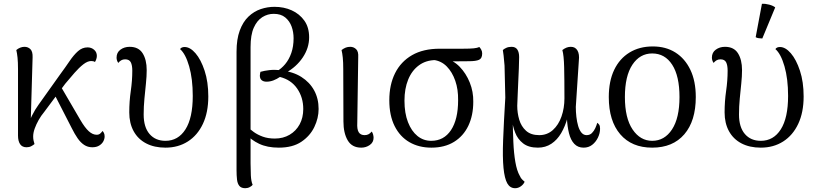

<svg xmlns="http://www.w3.org/2000/svg" viewBox="-20 -766 4328 1013"><path d="M120 11Q97 11 86 -5.5Q75 -22 75 -51V-402Q75 -438 72.5 -462Q70 -486 66 -502Q75 -510 86.5 -514.5Q98 -519 109 -519Q128 -519 140.5 -506.5Q153 -494 152 -464L141 -85L127 -87Q131 -121 148.5 -155.5Q166 -190 183 -213L297 -373Q325 -411 347 -443.5Q369 -476 391.5 -496Q414 -516 442 -516Q462 -516 476.5 -503.5Q491 -491 491 -471Q491 -463 488 -454Q485 -445 481 -439Q476 -442 471.5 -443Q467 -444 461 -444Q442 -444 419.5 -426.5Q397 -409 373 -381.5Q349 -354 324 -324L213 -175Q197 -156 184 -133Q171 -110 163 -87.5Q155 -65 155 -46Q155 -34 157 -25Q159 -16 162 -6Q155 0 144.5 5.5Q134 11 120 11ZM467 11Q443 11 424 -1.5Q405 -14 389.5 -36.5Q374 -59 359 -89L256 -290L289 -330L404 -133Q428 -92 448.5 -73.5Q469 -55 490 -55Q502 -55 509.5 -62Q517 -69 521 -75Q525 -71 528.5 -64Q532 -57 532 -46Q532 -33 525 -20Q518 -7 503.5 2Q489 11 467 11Z M853 13Q794 13 751 -9.5Q708 -32 685 -74Q662 -116 662 -173Q662 -231 670 -286Q678 -341 678 -393Q678 -422 670 -437.5Q662 -453 640 -453Q628 -453 619 -447.5Q610 -442 604 -434Q595 -447 595 -462Q595 -489 615.5 -504Q636 -519 664 -519Q711 -519 732.5 -485Q754 -451 754 -396Q754 -364 750 -325.5Q746 -287 742 -245.5Q738 -204 738 -162Q738 -95 769 -59Q800 -23 853 -23Q920 -23 958.5 -83.5Q997 -144 997 -260Q997 -350 978 -416Q959 -482 930 -507Q937 -518 954 -518Q983 -518 1011.5 -485Q1040 -452 1059.5 -393Q1079 -334 1079 -257Q1079 -173 1050.5 -112.5Q1022 -52 971 -19.5Q920 13 853 13Z M1274 227Q1253 227 1243 215Q1233 203 1230.5 181.5Q1228 160 1228 131V-493Q1228 -559 1245 -605Q1262 -651 1291 -678.5Q1320 -706 1355.5 -718Q1391 -730 1428 -730Q1478 -730 1519 -711.5Q1560 -693 1585.5 -657.5Q1611 -622 1611 -569Q1611 -513 1577.5 -463Q1544 -413 1488 -382L1440 -390Q1464 -403 1484.5 -427.5Q1505 -452 1517 -486.5Q1529 -521 1529 -564Q1529 -597 1518.5 -626Q1508 -655 1485 -674Q1462 -693 1424 -693Q1392 -693 1364 -675.5Q1336 -658 1319 -620Q1302 -582 1302 -518V95Q1302 128 1303.5 159.5Q1305 191 1313 209Q1309 215 1298 221Q1287 227 1274 227ZM1451 13Q1390 13 1347 -7.5Q1304 -28 1278 -59L1285 -98Q1299 -84 1319 -69.5Q1339 -55 1366.5 -45Q1394 -35 1430 -35Q1474 -35 1508 -55Q1542 -75 1561 -110Q1580 -145 1580 -191Q1580 -252 1548 -298.5Q1516 -345 1457 -360Q1441 -349 1423 -342Q1405 -335 1386 -335Q1370 -335 1360.5 -343Q1351 -351 1351 -367Q1351 -372 1352 -377Q1353 -382 1354 -387Q1375 -393 1401 -396Q1427 -399 1458 -396L1464 -394Q1526 -388 1570 -360Q1614 -332 1637.5 -289Q1661 -246 1661 -191Q1661 -143 1638.5 -96Q1616 -49 1570 -18Q1524 13 1451 13Z M1886 13Q1837 13 1814.5 -25.5Q1792 -64 1792 -125L1791 -402Q1791 -438 1788.5 -462Q1786 -486 1782 -502Q1794 -511 1804.5 -515Q1815 -519 1828 -519Q1846 -519 1859 -506.5Q1872 -494 1870 -464L1865 -118Q1863 -84 1872.5 -68.5Q1882 -53 1904 -53Q1916 -53 1925 -58Q1934 -63 1941 -72Q1946 -66 1948.5 -56.5Q1951 -47 1951 -39Q1951 -15 1931 -1Q1911 13 1886 13Z M2256 13Q2190 13 2140 -16Q2090 -45 2062 -101Q2034 -157 2034 -237Q2034 -319 2064.5 -380Q2095 -441 2154 -475Q2213 -509 2300 -509H2423Q2460 -509 2479.5 -511Q2499 -513 2509 -518Q2514 -513 2519 -504Q2524 -495 2524 -484Q2524 -458 2507.5 -450.5Q2491 -443 2454 -443L2334 -442L2280 -449Q2228 -449 2190.5 -421.5Q2153 -394 2133.5 -346Q2114 -298 2114 -235Q2114 -169 2132.5 -121.5Q2151 -74 2182.5 -48.5Q2214 -23 2255 -23Q2322 -23 2359.5 -79.5Q2397 -136 2397 -237Q2398 -294 2382 -340Q2366 -386 2337 -415.5Q2308 -445 2266 -450L2327 -457Q2371 -449 2405 -414Q2439 -379 2458.5 -330.5Q2478 -282 2477 -229Q2477 -157 2451 -102.5Q2425 -48 2375.5 -17.5Q2326 13 2256 13Z M2698 227Q2671 227 2656.5 201.5Q2642 176 2636.5 120Q2631 64 2634.5 -27.5Q2638 -119 2646 -251L2642 -420Q2639 -454 2637 -473Q2635 -492 2633 -502Q2639 -508 2651 -513.5Q2663 -519 2679 -519Q2700 -519 2709.5 -504.5Q2719 -490 2719 -465Q2719 -439 2717.5 -406Q2716 -373 2714.5 -338.5Q2713 -304 2711.5 -270Q2710 -236 2709 -208Q2709 -170 2719.5 -134.5Q2730 -99 2755.5 -76Q2781 -53 2825 -53Q2867 -53 2897 -80Q2927 -107 2942.5 -151.5Q2958 -196 2958 -247Q2958 -348 2956.5 -411Q2955 -474 2947 -502Q2959 -511 2969.5 -515Q2980 -519 2992 -519Q3015 -519 3026.5 -500Q3038 -481 3034 -446L3018 -202Q3018 -176 3021 -149.5Q3024 -123 3030.5 -101Q3037 -79 3048 -66Q3059 -53 3075 -53Q3092 -53 3103 -64Q3114 -75 3121 -90.5Q3128 -106 3131 -118Q3136 -115 3141 -108.5Q3146 -102 3146 -87Q3146 -63 3134.5 -39.5Q3123 -16 3104 -1.5Q3085 13 3059 13Q3029 13 3010 -7Q2991 -27 2982 -63Q2973 -99 2971 -144H2974Q2962 -100 2941 -64Q2920 -28 2889 -7.5Q2858 13 2818 13Q2769 13 2740 -9.5Q2711 -32 2698 -66.5Q2685 -101 2681 -136H2685Q2686 -75 2688.5 -16.5Q2691 42 2699 88.5Q2707 135 2722 161Q2728 175 2736 182Q2744 189 2748 193Q2742 207 2728 217Q2714 227 2698 227Z M3421 13Q3313 13 3252.5 -57.5Q3192 -128 3192 -254Q3192 -338 3220.5 -397.5Q3249 -457 3301.5 -489Q3354 -521 3424 -521Q3493 -521 3543.5 -489Q3594 -457 3622.5 -397.5Q3651 -338 3651 -254Q3651 -128 3590.5 -57.5Q3530 13 3421 13ZM3421 -23Q3486 -23 3525.5 -83Q3565 -143 3565 -254Q3565 -365 3526.5 -424.5Q3488 -484 3421 -484Q3356 -484 3316.5 -424.5Q3277 -365 3277 -254Q3277 -143 3317.5 -83Q3358 -23 3421 -23Z M3994 13Q3935 13 3892 -9.5Q3849 -32 3826 -74Q3803 -116 3803 -173Q3803 -231 3811 -286Q3819 -341 3819 -393Q3819 -422 3811 -437.5Q3803 -453 3781 -453Q3769 -453 3760 -447.5Q3751 -442 3745 -434Q3736 -447 3736 -462Q3736 -489 3756.5 -504Q3777 -519 3805 -519Q3852 -519 3873.5 -485Q3895 -451 3895 -396Q3895 -364 3891 -325.5Q3887 -287 3883 -245.5Q3879 -204 3879 -162Q3879 -95 3910 -59Q3941 -23 3994 -23Q4061 -23 4099.5 -83.5Q4138 -144 4138 -260Q4138 -350 4119 -416Q4100 -482 4071 -507Q4078 -518 4095 -518Q4124 -518 4152.5 -485Q4181 -452 4200.5 -393Q4220 -334 4220 -257Q4220 -173 4191.5 -112.5Q4163 -52 4112 -19.5Q4061 13 3994 13ZM4002 -563Q3994 -563 3983 -564.5Q3972 -566 3967 -570L4000 -746Q4018 -747 4038.5 -741.5Q4059 -736 4070 -727Z"/></svg>

Font: Arima
Style: Regular
Weight: 400
Designer: Joana Correia and Natanael Gama
Foundry: NDISCOVER
Version: Version 1.101;gftools[0.9.23]